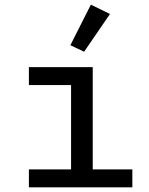

<svg xmlns="http://www.w3.org/2000/svg" viewBox="-20 -804 640 824"><path d="M452 -744 341 -582 282 -610 370 -784ZM104 0V-77H285V-439H104V-516H378V-77H548V0Z"/></svg>

Font: IBM Plex Mono Text
Style: Regular
Weight: 450
Designer: Mike Abbink, Paul van der Laan, Pieter van Rosmalen
Foundry: Bold Monday
Version: Version 2.000